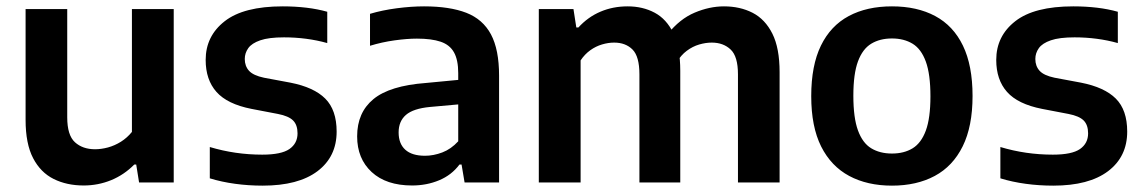

<svg xmlns="http://www.w3.org/2000/svg" viewBox="-20 -574 3594 604"><path d="M243.5 9.5Q190 9.5 148.8 -11Q107.5 -31.5 84 -76.8Q60.5 -122 60.5 -197V-545.5H191.5V-205Q191.5 -148.5 215.8 -126.5Q240 -104.5 279 -104.5Q298.5 -104.5 319.8 -110.2Q341 -116 360.5 -128.2Q380 -140.5 395 -159V-545.5H526.5V0H417.5L408.5 -56.5H402.5Q370.5 -24 329.5 -7.2Q288.5 9.5 243.5 9.5Z M806.5 10Q761.5 10 719.5 4.2Q677.5 -1.5 640 -13V-111.5Q680 -99.5 721.2 -93.5Q762.5 -87.5 805 -87.5Q865 -87.5 890.5 -105.2Q916 -123 916 -154.5Q916 -181 902 -195Q888 -209 854.5 -215.5L771 -231.5Q695 -246.5 661 -284.8Q627 -323 627 -385.5Q627 -460.5 686.8 -507.2Q746.5 -554 869.5 -554Q908 -554 943.8 -549.8Q979.5 -545.5 1009.5 -537V-438.5Q977.5 -447.5 943.2 -452Q909 -456.5 873.5 -456.5Q825.5 -456.5 798.8 -447.2Q772 -438 761 -422.5Q750 -407 750 -388.5Q750 -366 763.5 -351.2Q777 -336.5 810.5 -329.5L893.5 -314Q967.5 -299.5 1003.2 -263.8Q1039 -228 1039 -160Q1039 -81 978.8 -35.5Q918.5 10 806.5 10Z M1276.5 9.5Q1195 9.5 1149.2 -32.8Q1103.5 -75 1103.5 -145Q1103.5 -220 1154.8 -262.2Q1206 -304.5 1320 -313L1446 -325L1460 -249L1332.5 -237.5Q1280 -232.5 1257 -212.5Q1234 -192.5 1234 -157.5Q1234 -122 1255 -103Q1276 -84 1317 -84Q1344 -84 1371.5 -94.5Q1399 -105 1421.5 -129.5V-344Q1421.5 -385.5 1408.2 -409.2Q1395 -433 1366.2 -442.8Q1337.5 -452.5 1291.5 -452.5Q1260.5 -452.5 1221 -447Q1181.5 -441.5 1144 -430V-530.5Q1182.5 -542 1228.2 -548Q1274 -554 1314 -554Q1394.5 -554 1446.8 -533.8Q1499 -513.5 1524.5 -465.8Q1550 -418 1550 -336V0H1441.5L1432 -56.5H1425.5Q1400.5 -23 1361.2 -6.8Q1322 9.5 1276.5 9.5Z M1675 0V-545.5H1784L1793 -487.5H1799.5Q1829.5 -520.5 1868.8 -537.2Q1908 -554 1954.5 -554Q2002 -554 2039.5 -534Q2077 -514 2098.5 -469.2Q2120 -424.5 2120 -351V0H1991.5V-340Q1991.5 -396.5 1969.8 -418.2Q1948 -440 1912 -440Q1893.5 -440 1874 -434.2Q1854.5 -428.5 1837 -416Q1819.5 -403.5 1806.5 -384V0ZM2301.5 0V-340Q2301.5 -396.5 2278.5 -418.2Q2255.5 -440 2219 -440Q2200 -440 2179.5 -434Q2159 -428 2140.5 -414.2Q2122 -400.5 2108.5 -377.5L2080.5 -467Q2118.5 -514.5 2165.2 -534.2Q2212 -554 2257.5 -554Q2308 -554 2347.5 -533.8Q2387 -513.5 2409.8 -468Q2432.5 -422.5 2432.5 -347V0Z M2786 10Q2708.5 10 2651.5 -20.5Q2594.5 -51 2563.2 -113.2Q2532 -175.5 2532 -271.5Q2532 -368 2562.5 -430.5Q2593 -493 2650 -523.5Q2707 -554 2786 -554Q2865 -554 2922 -523.5Q2979 -493 3009.2 -430.5Q3039.5 -368 3039.5 -272Q3039.5 -176.5 3008.5 -113.8Q2977.5 -51 2920.5 -20.5Q2863.5 10 2786 10ZM2786 -91Q2824 -91 2851 -107.5Q2878 -124 2892.5 -163.2Q2907 -202.5 2907 -271Q2907 -340.5 2892.5 -380.2Q2878 -420 2850.8 -436.5Q2823.5 -453 2786 -453Q2748 -453 2720.8 -436.5Q2693.5 -420 2679 -380.8Q2664.5 -341.5 2664.5 -273Q2664.5 -203.5 2679 -163.8Q2693.5 -124 2720.8 -107.5Q2748 -91 2786 -91Z M3293.5 10Q3248.5 10 3206.5 4.2Q3164.5 -1.5 3127 -13V-111.5Q3167 -99.5 3208.2 -93.5Q3249.5 -87.5 3292 -87.5Q3352 -87.5 3377.5 -105.2Q3403 -123 3403 -154.5Q3403 -181 3389 -195Q3375 -209 3341.5 -215.5L3258 -231.5Q3182 -246.5 3148 -284.8Q3114 -323 3114 -385.5Q3114 -460.5 3173.8 -507.2Q3233.5 -554 3356.5 -554Q3395 -554 3430.8 -549.8Q3466.5 -545.5 3496.5 -537V-438.5Q3464.5 -447.5 3430.2 -452Q3396 -456.5 3360.5 -456.5Q3312.5 -456.5 3285.8 -447.2Q3259 -438 3248 -422.5Q3237 -407 3237 -388.5Q3237 -366 3250.5 -351.2Q3264 -336.5 3297.5 -329.5L3380.5 -314Q3454.5 -299.5 3490.2 -263.8Q3526 -228 3526 -160Q3526 -81 3465.8 -35.5Q3405.5 10 3293.5 10Z"/></svg>

Font: Encode Sans Condensed Thin SemiBold
Style: Regular
Weight: 600
Version: Version 3.002